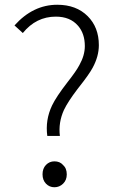

<svg xmlns="http://www.w3.org/2000/svg" viewBox="-20 -775 491 808"><path d="M209 13Q188 13 173.5 -2Q159 -17 159 -41.5Q159 -66 173.5 -81Q188 -96 209 -96Q232 -96 245 -81Q261 -67 261 -41Q261 -17 245.5 -2Q230 13 209 13ZM179 -203Q170 -270 199 -331Q216 -367 264 -429Q301 -476 314 -501Q337 -542 337 -581Q337 -634 308 -667Q275 -705 215 -705Q132 -705 76 -636L41 -668Q119 -755 221 -755Q301 -755 349 -707Q396 -660 396 -585Q396 -538 370 -490Q355 -462 313 -409Q308 -403 306 -400Q265 -346 249 -312Q225 -259 232 -203Z"/></svg>

Font: GenSekiGothic TW L
Style: Regular
Weight: 300
Version: Version 1.501;PS 1;hotconv 16.6.51;makeotf.lib2.5.65220